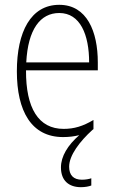

<svg xmlns="http://www.w3.org/2000/svg" viewBox="-20 -559 475 797"><path d="M267 133C267 86 311 28 364 -20C365 -21 366 -22 368 -23V-61C324 -35 288 -24 244 -24C140 -24 87 -110 88 -267H386V-300C386 -428 341 -539 226 -539C108 -539 50 -427 50 -263C50 -98 110 10 242 10C267 10 289 7 309 2C261 44 233 90 233 136C233 191 266 218 316 218C333 218 349 215 359 211V181C351 184 336 187 320 187C285 187 267 168 267 133ZM226 -505C313 -505 350 -415 350 -300H89C96 -437 147 -505 226 -505Z"/></svg>

Font: Noto Sans Arabic UI Cn XLt
Style: Regular
Weight: 200
Width: 3
Designer: Monotype Design Team, Nadine Chahine and Nizar Qandah
Foundry: Monotype Imaging Inc.
Version: Version 2.010